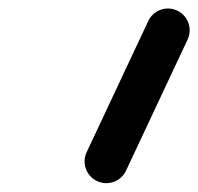

<svg xmlns="http://www.w3.org/2000/svg" viewBox="-20 -630 461 446"><path d="M391.6 -605.4C366.3 -617.3 336.3 -606.4 324.4 -581.2C276.7 -479.6 229 -378 181.3 -276.5C169.4 -251.2 180.3 -221.1 205.5 -209.3C230.8 -197.4 260.9 -208.3 272.7 -233.5C320.4 -335.1 368.1 -436.7 415.8 -538.2C427.7 -563.5 416.8 -593.6 391.6 -605.4Z"/></svg>

Font: FRB American Cursive Guidelines Ultra
Style: Bold Italic
Weight: 1000
Italic angle: -25°
Version: Version 2.0;Modular Font Editor K font №1